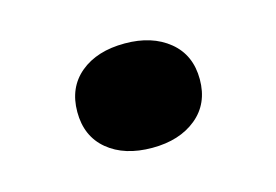

<svg xmlns="http://www.w3.org/2000/svg" viewBox="-42 -422 470 327"><g transform="rotate(-15 193.5 -259.0)"><path d="M194 -167Q145 -167 115.5 -191.5Q86 -216 86 -259Q86 -302 115.5 -326.5Q145 -351 194 -351Q242 -351 272 -326.5Q302 -302 302 -259Q302 -216 272 -191.5Q242 -167 194 -167Z"/></g></svg>

Font: Hahmlet ExtraBold
Style: Regular
Weight: 800
Designer: Minjoo Ham & Mark Frömberg
Foundry: hypertype
Version: Version 1.002